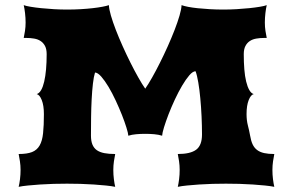

<svg xmlns="http://www.w3.org/2000/svg" viewBox="-20 -723 1124 743"><path d="M52.2 0Q55.2 -12.2 57.4 -29.5Q59.6 -46.9 59.6 -65.4Q59.6 -82.5 57.1 -98.9Q54.7 -115.2 52.2 -127Q84.5 -127 103.8 -134.5Q123 -142.1 133.3 -159.9Q143.6 -177.7 146.7 -207.5Q149.9 -237.3 149.9 -281.2Q149.9 -314.9 141.6 -335.7Q133.3 -356.4 122.1 -358.9Q131.8 -361.8 139.2 -374.5Q146.5 -387.2 151.1 -407.5Q155.8 -427.7 158.2 -454.6Q160.6 -481.4 160.6 -513.2Q160.6 -532.7 154.3 -544.9Q147.9 -557.1 137.2 -564.2Q126.5 -571.3 112.1 -573.7Q97.7 -576.2 81.1 -576.2H71.8Q74.2 -587.9 76.7 -603.3Q79.1 -618.7 79.1 -635.7Q79.1 -653.8 76.9 -672.4Q74.7 -690.9 71.8 -703.1Q80.6 -699.7 98.4 -696.8Q116.2 -693.8 139.4 -691.4Q162.6 -689 188.5 -687.5Q214.4 -686 239.3 -686Q267.6 -686 292.7 -687.5Q317.9 -689 338.9 -691.4Q359.9 -693.8 375.7 -696.8Q391.6 -699.7 401.4 -703.1Q401.9 -688 409.2 -662.8Q416.5 -637.7 428.2 -607.4Q439.9 -577.1 454.8 -543.9Q469.7 -510.7 485.1 -480Q500.5 -449.2 515.4 -422.9Q530.3 -396.5 542 -379.9Q553.7 -396.5 568.6 -422.9Q583.5 -449.2 598.9 -480Q614.3 -510.7 629.2 -543.9Q644 -577.1 655.8 -607.4Q667.5 -637.7 674.8 -662.8Q682.1 -688 682.6 -703.1Q691.9 -699.7 708 -696.5Q724.1 -693.4 745.1 -691.2Q766.1 -689 791.5 -687.5Q816.9 -686 844.7 -686Q869.6 -686 895.5 -687.5Q921.4 -689 944.6 -691.4Q967.8 -693.8 985.6 -696.8Q1003.4 -699.7 1012.2 -703.1Q1009.3 -690.9 1007.1 -672.4Q1004.9 -653.8 1004.9 -635.7Q1004.9 -618.7 1007.3 -603.3Q1009.8 -587.9 1012.2 -576.2H1002.9Q986.3 -576.2 971.9 -573.7Q957.5 -571.3 946.8 -564.2Q936 -557.1 929.7 -544.9Q923.3 -532.7 923.3 -513.2Q923.3 -481.4 925.5 -454.6Q927.7 -427.7 932.6 -407.5Q937.5 -387.2 944.8 -374.5Q952.1 -361.8 961.9 -358.9Q950.7 -356.4 942.4 -335.7Q934.1 -314.9 934.1 -281.2Q934.1 -257.3 939.2 -237.8Q944.3 -218.3 947.8 -198.7Q951.2 -178.2 957.5 -164.6Q963.9 -150.9 974.9 -142.6Q985.8 -134.3 1002.2 -130.6Q1018.6 -127 1041.5 -127Q1039.1 -115.2 1036.6 -98.9Q1034.2 -82.5 1034.2 -65.4Q1034.2 -46.9 1036.4 -29.5Q1038.6 -12.2 1041.5 0Q1027.3 -2.9 1005.9 -5.1Q984.4 -7.3 959 -9Q933.6 -10.7 906.5 -11.5Q879.4 -12.2 854.5 -12.2Q829.6 -12.2 802.5 -11.5Q775.4 -10.7 750 -9Q724.6 -7.3 703.1 -5.1Q681.6 -2.9 668 0Q670.9 -12.2 673.1 -29.5Q675.3 -46.9 675.3 -65.4Q675.3 -82.5 672.9 -98.9Q670.4 -115.2 668 -127Q716.8 -127 739.3 -143.8Q761.7 -160.6 761.7 -202.6Q761.7 -236.3 760 -272.9Q758.3 -309.6 755.1 -343Q752 -376.5 747.3 -404.1Q742.7 -431.6 736.8 -447.3Q726.1 -447.3 712.6 -431.6Q699.2 -416 684.8 -391.6Q670.4 -367.2 656.7 -337.9Q643.1 -308.6 632.3 -280.8Q621.6 -252.9 614.7 -230.5Q607.9 -208 607.4 -197.8Q593.8 -202.1 576.7 -203.6Q559.6 -205.1 542 -205.1Q524.4 -205.1 507.3 -203.6Q490.2 -202.1 476.6 -197.8Q476.1 -207.5 469.2 -229.5Q462.4 -251.5 451.7 -278.6Q440.9 -305.7 427.5 -334.5Q414.1 -363.3 399.9 -387Q385.7 -410.6 372.1 -426.3Q358.4 -441.9 347.7 -442.4Q342.8 -426.8 339.6 -399.4Q336.4 -372.1 334.7 -338.9Q333 -305.7 332.5 -269.3Q332 -232.9 332 -198.7Q332 -177.7 337.6 -163.8Q343.3 -149.9 354.7 -141.8Q366.2 -133.8 383.8 -130.4Q401.4 -127 425.8 -127Q423.3 -115.2 420.9 -98.9Q418.5 -82.5 418.5 -65.4Q418.5 -46.9 420.7 -29.5Q422.9 -12.2 425.8 0Q411.6 -2.9 390.1 -5.1Q368.7 -7.3 343.3 -9Q317.9 -10.7 291 -11.5Q264.2 -12.2 239.3 -12.2Q214.4 -12.2 187.3 -11.5Q160.2 -10.7 134.8 -9Q109.4 -7.3 87.6 -5.1Q65.9 -2.9 52.2 0Z"/></svg>

Font: Arbutus
Style: Regular
Weight: 400
Designer: Karolina Lach
Foundry: Sorkin Type Co.
Version: Version 1.003